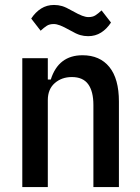

<svg xmlns="http://www.w3.org/2000/svg" viewBox="-20 -755 565 775"><path d="M70 0V-520H173V-434H185Q216 -532 313 -532Q383 -532 421.5 -484.5Q460 -437 460 -345V0H357V-331Q357 -386 336 -415Q315 -444 270 -444Q229 -444 201 -419.5Q173 -395 173 -351V0ZM336 -609Q319 -609 303.5 -613.5Q288 -618 262 -633Q237 -647 222.5 -652.5Q208 -658 197 -658Q180 -658 169 -651Q158 -644 144 -631L106 -680Q123 -706 146 -720.5Q169 -735 198 -735Q215 -735 230.5 -730.5Q246 -726 272 -711Q297 -697 311.5 -691.5Q326 -686 337 -686Q354 -686 365 -693Q376 -700 390 -713L428 -664Q411 -638 388 -623.5Q365 -609 336 -609Z"/></svg>

Font: IBM Plex Sans Condensed Medium
Style: Regular
Weight: 500
Width: 3
Designer: Mike Abbink, Paul van der Laan, Pieter van Rosmalen
Foundry: Bold Monday
Version: Version 1.3